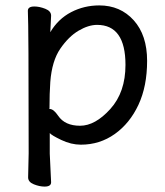

<svg xmlns="http://www.w3.org/2000/svg" viewBox="-20 -512 612 710"><path d="M276 -47Q332 -47 388 -109Q444 -171 444 -272Q444 -420 339 -420Q307 -420 270.5 -398.5Q234 -377 203 -332Q172 -287 166 -209Q163 -167 163 -111L162 -110Q162 -109 164 -109Q178 -109 195 -84Q220 -47 276 -47ZM145 178Q126 178 105 169.5Q84 161 84 144L86 55Q86 -421 83 -472Q83 -488 107 -488Q126 -488 147.5 -479.5Q169 -471 169 -454L166 -393Q195 -442 243 -467Q291 -492 347 -492Q425 -492 474.5 -437Q524 -382 524 -287Q524 -193 492 -124.5Q460 -56 404.5 -16.5Q349 23 279 23Q243 23 206.5 5.5Q170 -12 164 -20V56L169 162Q169 178 145 178Z"/></svg>

Font: LXGW WenKai Medium
Style: Regular
Weight: 500
Designer: LXGW / Fontworks Inc.
Foundry: LXGW / Fontworks Inc.
Version: Version 1.501; October 10, 2024